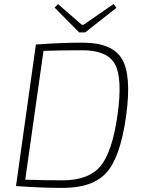

<svg xmlns="http://www.w3.org/2000/svg" viewBox="-20 -907 699 936"><path d="M366 -749 246 -870 263 -887 379 -786H387L533 -887L548 -869L395 -749ZM58 0 155 -690Q276 -699 383 -699Q527 -699 574.5 -619.5Q622 -540 595 -343Q567 -141 499.5 -66Q432 9 287 9Q180 9 58 0ZM192 -659 103 -31Q187 -28 286 -28Q411 -28 469 -96Q527 -164 553 -347Q578 -526 540.5 -594Q503 -662 382 -662Q278 -662 192 -659Z"/></svg>

Font: Exo 2.0 Extra Light
Style: Italic
Weight: 250
Italic angle: -8°
Designer: Natanael Gama
Version: Version 1.001;PS 001.001;hotconv 1.0.70;makeotf.lib2.5.58329